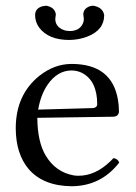

<svg xmlns="http://www.w3.org/2000/svg" viewBox="-20 -643 475 673"><path d="M345.2 -589.8Q345.2 -537.1 284.7 -514.2Q255.9 -503.4 223.1 -502.9Q149.9 -502.9 117.2 -546.4Q103 -566.4 103 -589.8Q103 -613.8 128.9 -621.1Q135.7 -622.6 142.1 -623Q171.9 -617.7 175.8 -592.8Q175.3 -587.4 174.8 -585Q173.8 -581.1 173.8 -577.1Q173.8 -549.3 202.6 -538.1Q212.4 -534.2 224.1 -534.2Q258.3 -534.2 270.5 -560.5Q273.9 -568.4 273.9 -576.2Q273.4 -582.5 272.9 -585Q272 -587.9 272 -591.8Q272 -612.8 294.9 -621.1Q301.3 -623 307.1 -623Q340.8 -617.2 345.2 -589.8ZM113.8 -258.8 307.1 -264.2Q320.3 -266.6 320.8 -276.9Q320.8 -359.9 267.1 -387.7Q249.5 -396 231 -396Q181.2 -396 146.5 -345.7Q122.6 -310.5 113.8 -258.8ZM377.9 -88.9Q393.6 -85.9 397.9 -73.2Q334 9.3 231 9.8Q131.3 8.8 80.1 -50.8Q35.6 -104 35.2 -192.9Q35.2 -311 118.2 -377.4Q170.9 -418.9 231 -418.9Q372.6 -418.9 393.6 -292.5Q397 -272.5 397 -251Q395 -235.4 378.9 -233.9L110.8 -230Q111.3 -145 141.1 -96.2Q175.8 -39.6 237.8 -28.3Q246.6 -26.9 254.9 -26.9Q314 -26.9 366.2 -77.1Q372.1 -83 377.9 -88.9Z"/></svg>

Font: Linux Libertine Display O
Style: Regular
Weight: 400
Designer: Philipp H. Poll
Foundry: Philipp H. Poll
Version: Version 5.0.9